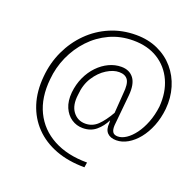

<svg xmlns="http://www.w3.org/2000/svg" viewBox="-132 -749 1026 1023"><g transform="rotate(20 381.0 -237.5)"><path d="M451.5 141Q360 141 288 113.8Q216 86.5 167.2 36Q118.5 -14.5 96.2 -84.2Q74 -154 82 -239Q89 -318.5 121 -387Q153 -455.5 204.8 -507Q256.5 -558.5 324 -587.2Q391.5 -616 470 -616Q539 -616 594 -591Q649 -566 686.5 -522.2Q724 -478.5 741.2 -421.2Q758.5 -364 752.5 -299.5Q747 -245.5 728.8 -200Q710.5 -154.5 683.8 -121.5Q657 -88.5 625.2 -70.2Q593.5 -52 561 -52Q527 -52 509.5 -70.5Q492 -89 495.5 -125L494.5 -141Q476.5 -103.5 446 -77.8Q415.5 -52 370.5 -52Q335.5 -52 307 -71Q278.5 -90 263 -125.5Q247.5 -161 252 -211Q257 -259 275.5 -299Q294 -339 322.2 -368.2Q350.5 -397.5 384.5 -413.5Q418.5 -429.5 454.5 -429.5Q500.5 -429.5 524.8 -397.5Q549 -365.5 543 -300L526 -125Q524.5 -99 532.8 -86.5Q541 -74 561.5 -74Q584.5 -74 609 -90.2Q633.5 -106.5 655.8 -136.5Q678 -166.5 694.2 -208Q710.5 -249.5 716.5 -299.5Q723 -382 694 -446Q665 -510 606.8 -546.5Q548.5 -583 466.5 -583Q394 -583 333 -554.8Q272 -526.5 226.5 -478Q181 -429.5 153.2 -367.5Q125.5 -305.5 119.5 -237.5Q108.5 -130.5 146.5 -52Q184.5 26.5 264 69.5Q343.5 112.5 456 112.5ZM375.5 -79Q415.5 -79 444.8 -107Q474 -135 503.5 -186.5L511.5 -299Q517.5 -354.5 502.8 -376.8Q488 -399 452.5 -399Q420 -399 383.2 -376.2Q346.5 -353.5 319.2 -311.2Q292 -269 287.5 -210.5Q279 -149 305.2 -114Q331.5 -79 375.5 -79Z"/></g></svg>

Font: Karla ExtraLight
Style: Italic
Weight: 250
Italic angle: -8°
Designer: Jonathan Pinhorn
Version: Version 2.004;gftools[0.9.33]